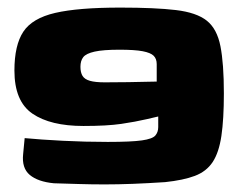

<svg xmlns="http://www.w3.org/2000/svg" viewBox="-20 -484 630 506"><path d="M45 -120Q87 -116 145.5 -113Q204 -110 264 -110Q326 -110 354 -114Q382 -118 389.5 -127Q397 -136 397 -149Q397 -154 397 -158.5Q397 -163 397 -167.5Q397 -172 397 -177Q391 -176 384 -174Q377 -172 367 -170Q337 -163 299.5 -157.5Q262 -152 200 -152Q113 -152 65.5 -184.5Q18 -217 18 -298Q18 -365 41.5 -400.5Q65 -436 125.5 -450Q186 -464 297 -464Q389 -464 443.5 -457.5Q498 -451 525 -429.5Q552 -408 561 -362Q570 -316 570 -238Q570 -170 563.5 -126Q557 -82 540.5 -57Q524 -32 493.5 -20.5Q463 -9 415 -4Q369 -1 330 0.5Q291 2 256 2Q221 2 189 1Q157 0 122 -1Q80 -5 58.5 -23Q37 -41 41 -78ZM393 -269Q393 -280 393 -292Q393 -304 393 -315Q393 -329 385 -337Q377 -345 356 -349Q335 -353 295 -353Q252 -353 229.5 -348Q207 -343 199.5 -333.5Q192 -324 192 -308Q192 -293 197.5 -284Q203 -275 217 -271Q231 -267 256 -267Q289 -267 318 -267.5Q347 -268 367 -268.5Q387 -269 393 -269Z"/></svg>

Font: Genos Thin Black
Style: Regular
Weight: 900
Version: Version 1.010